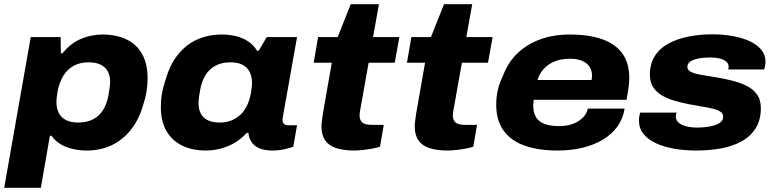

<svg xmlns="http://www.w3.org/2000/svg" viewBox="-35 -703 3688 912"><path d="M-15 189 111 -527H253L254 -450H262Q301 -498 350 -518.5Q399 -539 451 -539Q517 -539 565.5 -516Q614 -493 640 -446.5Q666 -400 666 -331Q666 -299 661 -268Q656 -237 646 -208Q626 -136 587 -87Q548 -38 495 -13Q442 12 377 12Q342 12 310 4.5Q278 -3 252 -18.5Q226 -34 210 -58H202L159 189ZM336 -121Q378 -121 407.5 -136.5Q437 -152 455 -181Q473 -210 480 -250Q483 -270 485 -282Q487 -294 487.5 -301.5Q488 -309 488 -315Q488 -344 477 -364Q466 -384 443.5 -395.5Q421 -407 386 -407Q344 -407 314 -390Q284 -373 265.5 -342.5Q247 -312 239 -271Q237 -257 235.5 -247.5Q234 -238 233.5 -231.5Q233 -225 233 -219Q233 -189 244 -167Q255 -145 278 -133Q301 -121 336 -121Z M943 12Q878 12 830 -11.5Q782 -35 755.5 -81Q729 -127 729 -195Q729 -229 734.5 -260Q740 -291 750 -319Q771 -395 810 -443.5Q849 -492 902 -515.5Q955 -539 1018 -539Q1053 -539 1085 -531.5Q1117 -524 1143 -507Q1169 -490 1186 -462H1194L1232 -527H1376L1354 -404Q1348 -369 1341.5 -332.5Q1335 -296 1329 -262.5Q1323 -229 1318 -201.5Q1313 -174 1310 -156.5Q1307 -139 1307 -135Q1307 -121 1314 -114.5Q1321 -108 1334 -108H1376L1358 -6Q1343 0 1315.5 6Q1288 12 1258 12Q1223 12 1198.5 2Q1174 -8 1161 -27Q1154 -36 1150 -47.5Q1146 -59 1145 -72H1137Q1098 -29 1047.5 -8.5Q997 12 943 12ZM1009 -121Q1040 -121 1064.5 -131Q1089 -141 1107.5 -158.5Q1126 -176 1138 -201Q1150 -226 1156 -256Q1158 -271 1159.5 -280Q1161 -289 1161.5 -296Q1162 -303 1162 -308Q1162 -339 1151 -361Q1140 -383 1117.5 -395Q1095 -407 1060 -407Q1018 -407 988.5 -391Q959 -375 941 -346Q923 -317 916 -277Q912 -257 910.5 -245Q909 -233 908.5 -226Q908 -219 908 -213Q908 -170 932.5 -145.5Q957 -121 1009 -121Z M1648 12Q1597 12 1562 0.5Q1527 -11 1509.5 -36.5Q1492 -62 1492 -103Q1492 -114 1494 -129Q1496 -144 1499 -165L1541 -405H1455L1476 -527H1569L1631 -683H1765L1737 -527H1862L1840 -405H1716L1677 -186Q1675 -178 1674 -169.5Q1673 -161 1673 -155Q1673 -133 1685.5 -121.5Q1698 -110 1730 -110H1788L1770 -6Q1755 -1 1733 3Q1711 7 1688 9.5Q1665 12 1648 12Z M2091 12Q2040 12 2005 0.5Q1970 -11 1952.5 -36.5Q1935 -62 1935 -103Q1935 -114 1937 -129Q1939 -144 1942 -165L1984 -405H1898L1919 -527H2012L2074 -683H2208L2180 -527H2305L2283 -405H2159L2120 -186Q2118 -178 2117 -169.5Q2116 -161 2116 -155Q2116 -133 2128.5 -121.5Q2141 -110 2173 -110H2231L2213 -6Q2198 -1 2176 3Q2154 7 2131 9.5Q2108 12 2091 12Z M2614 12Q2523 12 2457.5 -11Q2392 -34 2357 -82.5Q2322 -131 2322 -205Q2322 -243 2330 -277Q2338 -311 2353 -340Q2376 -404 2421 -448Q2466 -492 2529.5 -515.5Q2593 -539 2672 -539Q2763 -539 2826 -516.5Q2889 -494 2921.5 -448.5Q2954 -403 2954 -333Q2954 -317 2951.5 -293.5Q2949 -270 2941 -229H2501Q2499 -222 2498.5 -214.5Q2498 -207 2498 -200Q2498 -167 2511.5 -145.5Q2525 -124 2552.5 -114Q2580 -104 2620 -104Q2646 -104 2669 -109.5Q2692 -115 2710 -126Q2728 -137 2740.5 -152Q2753 -167 2757 -187H2932Q2924 -139 2898 -102.5Q2872 -66 2830 -40.5Q2788 -15 2733.5 -1.5Q2679 12 2614 12ZM2518 -323H2775Q2776 -329 2776.5 -334.5Q2777 -340 2777 -344Q2777 -370 2764 -388Q2751 -406 2727.5 -415Q2704 -424 2673 -424Q2631 -424 2600 -411.5Q2569 -399 2548.5 -376.5Q2528 -354 2518 -323Z M3271 12Q3217 12 3168 3.5Q3119 -5 3081 -22.5Q3043 -40 3021.5 -67Q3000 -94 3000 -130Q3000 -139 3001.5 -149Q3003 -159 3006 -168H3179Q3177 -163 3176 -158.5Q3175 -154 3175 -150Q3175 -132 3189 -120Q3203 -108 3226.5 -102.5Q3250 -97 3278 -97Q3297 -97 3318 -99.5Q3339 -102 3358 -107.5Q3377 -113 3388.5 -123Q3400 -133 3400 -149Q3400 -164 3387 -172.5Q3374 -181 3351.5 -186.5Q3329 -192 3299.5 -197Q3270 -202 3237 -208Q3203 -215 3169.5 -224.5Q3136 -234 3109.5 -249.5Q3083 -265 3067.5 -289Q3052 -313 3052 -348Q3052 -400 3075 -436.5Q3098 -473 3139 -495.5Q3180 -518 3234 -529Q3288 -540 3349 -540Q3399 -540 3444 -532Q3489 -524 3524.5 -508Q3560 -492 3580.5 -467.5Q3601 -443 3601 -410Q3601 -400 3599 -389.5Q3597 -379 3595 -373H3424Q3425 -378 3425.5 -381Q3426 -384 3426 -386Q3426 -401 3414 -411Q3402 -421 3382.5 -425.5Q3363 -430 3339 -430Q3324 -430 3305.5 -428.5Q3287 -427 3269.5 -422Q3252 -417 3241 -408Q3230 -399 3230 -385Q3230 -369 3249 -360.5Q3268 -352 3299 -347Q3330 -342 3366 -336Q3402 -330 3439 -321Q3476 -312 3508 -297Q3540 -282 3559.5 -256Q3579 -230 3579 -190Q3579 -133 3554.5 -94Q3530 -55 3487.5 -31.5Q3445 -8 3389.5 2Q3334 12 3271 12Z"/></svg>

Font: Archivo SemiExpanded ExtraBold
Style: Italic
Weight: 800
Width: 6
Italic angle: -10°
Designer: Hector Gatti
Foundry: Omnibus-Type
Version: Version 2.001